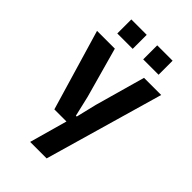

<svg xmlns="http://www.w3.org/2000/svg" viewBox="-259 -774 1068 1068"><g transform="rotate(45 275.5 -240.0)"><path d="M259.2 -23.2H164L23 -500H163L245.4 -203.8L273.6 -83.1H280.3L309.3 -203.8L392.6 -500H527.6L326.4 200H196.7ZM112.9 -679.7H234V-569.4H112.9ZM316.7 -679.7H437.7V-569.4H316.7Z"/></g></svg>

Font: TASA Orbiter VF Text
Style: Regular
Weight: 400
Designer: Weizhong Zhang
Foundry: 本地遙控
Version: Version 1.001;Glyphs 3.2 (3192)